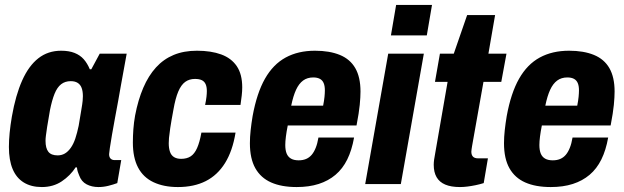

<svg xmlns="http://www.w3.org/2000/svg" viewBox="-20 -744 2522 776"><path d="M149 12Q106 12 76 -6.5Q46 -25 31 -61Q16 -97 16 -150Q16 -177 19 -207.5Q22 -238 28 -273Q43 -359 69.5 -418.5Q96 -478 135 -508.5Q174 -539 227 -539Q259 -539 281.5 -530Q304 -521 318.5 -504.5Q333 -488 343 -464H349L383 -527H492L468 -395Q464 -370 457.5 -335.5Q451 -301 444.5 -265.5Q438 -230 432.5 -198.5Q427 -167 424 -146Q421 -125 421 -121Q421 -109 427 -103Q433 -97 443 -97H470L454 -4Q438 2 418 7Q398 12 378 12Q351 12 330 1Q309 -10 300 -35Q297 -42 294.5 -49.5Q292 -57 291 -67L286 -68Q264 -34 229.5 -11Q195 12 149 12ZM213 -116Q229 -116 242 -123.5Q255 -131 266 -146.5Q277 -162 284.5 -184.5Q292 -207 298 -236Q305 -279 309 -302Q313 -325 314 -336.5Q315 -348 315 -355Q315 -375 310 -388.5Q305 -402 294 -409Q283 -416 266 -416Q243 -416 227 -403.5Q211 -391 200.5 -365Q190 -339 182 -299Q174 -255 170.5 -231Q167 -207 165.5 -195.5Q164 -184 164 -175Q164 -145 175.5 -130.5Q187 -116 213 -116Z M699 12Q642 12 600.5 -7.5Q559 -27 538 -67Q517 -107 517 -168Q517 -194 519 -221.5Q521 -249 526 -277Q538 -340 559 -389Q580 -438 610.5 -471.5Q641 -505 682 -522Q723 -539 776 -539Q833 -539 874 -524Q915 -509 937 -476.5Q959 -444 959 -391Q959 -376 957 -358Q955 -340 952 -320H809Q813 -339 814.5 -352.5Q816 -366 816 -376Q816 -393 811 -404Q806 -415 795.5 -420Q785 -425 768 -425Q745 -425 728.5 -413Q712 -401 700.5 -374Q689 -347 681 -301Q672 -253 668 -226Q664 -199 663 -186.5Q662 -174 662 -165Q662 -145 667 -130.5Q672 -116 683.5 -109Q695 -102 712 -102Q735 -102 750.5 -112Q766 -122 776.5 -145.5Q787 -169 794 -208H932Q920 -134 889.5 -85Q859 -36 811.5 -12Q764 12 699 12Z M1179 12Q1118 12 1076 -6.5Q1034 -25 1012 -64Q990 -103 990 -165Q990 -190 993 -217.5Q996 -245 1001 -275Q1018 -368 1051 -426Q1084 -484 1134.5 -511.5Q1185 -539 1253 -539Q1312 -539 1353.5 -522Q1395 -505 1416 -468.5Q1437 -432 1437 -374Q1437 -352 1434 -320.5Q1431 -289 1421 -237H1143Q1138 -212 1135.5 -192Q1133 -172 1133 -158Q1133 -137 1138.5 -123.5Q1144 -110 1156 -103Q1168 -96 1187 -96Q1204 -96 1217 -101.5Q1230 -107 1239.5 -118Q1249 -129 1256 -146.5Q1263 -164 1267 -188H1411Q1402 -137 1383.5 -99.5Q1365 -62 1336 -37.5Q1307 -13 1268 -0.5Q1229 12 1179 12ZM1157 -317H1286Q1290 -337 1291.5 -352.5Q1293 -368 1293 -379Q1293 -397 1288 -408.5Q1283 -420 1272.5 -425.5Q1262 -431 1246 -431Q1222 -431 1205 -418.5Q1188 -406 1176.5 -381Q1165 -356 1157 -317Z M1560 -601 1581 -724H1726L1705 -601ZM1456 0 1549 -527H1693L1600 0Z M1839 12Q1803 12 1779.5 2Q1756 -8 1744.5 -28Q1733 -48 1733 -78Q1733 -87 1734.5 -98.5Q1736 -110 1739 -125L1789 -413H1738L1758 -527H1814L1868 -683H1981L1954 -527H2027L2006 -413H1934L1888 -154Q1887 -148 1886 -141Q1885 -134 1885 -131Q1885 -118 1891.5 -111Q1898 -104 1913 -104H1952L1935 -4Q1919 1 1902 4.5Q1885 8 1869 10Q1853 12 1839 12Z M2206 12Q2145 12 2103 -6.5Q2061 -25 2039 -64Q2017 -103 2017 -165Q2017 -190 2020 -217.5Q2023 -245 2028 -275Q2045 -368 2078 -426Q2111 -484 2161.5 -511.5Q2212 -539 2280 -539Q2339 -539 2380.5 -522Q2422 -505 2443 -468.5Q2464 -432 2464 -374Q2464 -352 2461 -320.5Q2458 -289 2448 -237H2170Q2165 -212 2162.5 -192Q2160 -172 2160 -158Q2160 -137 2165.5 -123.5Q2171 -110 2183 -103Q2195 -96 2214 -96Q2231 -96 2244 -101.5Q2257 -107 2266.5 -118Q2276 -129 2283 -146.5Q2290 -164 2294 -188H2438Q2429 -137 2410.5 -99.5Q2392 -62 2363 -37.5Q2334 -13 2295 -0.5Q2256 12 2206 12ZM2184 -317H2313Q2317 -337 2318.5 -352.5Q2320 -368 2320 -379Q2320 -397 2315 -408.5Q2310 -420 2299.5 -425.5Q2289 -431 2273 -431Q2249 -431 2232 -418.5Q2215 -406 2203.5 -381Q2192 -356 2184 -317Z"/></svg>

Font: Archivo Condensed ExtraBold
Style: Italic
Weight: 800
Width: 3
Italic angle: -10°
Designer: Hector Gatti
Foundry: Omnibus-Type
Version: Version 2.001